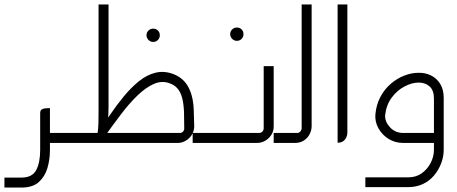

<svg xmlns="http://www.w3.org/2000/svg" viewBox="-20 -644 2061 865"><path d="M195 0V-45H328V0ZM0 201V156H77Q125 156 143 122.5Q161 89 161 31V-134Q161 -146 167.5 -150.5Q174 -155 184 -156Q194 -157 205 -157V31Q205 75 193.5 113.5Q182 152 154.5 176.5Q127 201 77 201Z M670 -455Q658 -455 649 -464Q640 -473 640 -485Q640 -498 649 -506.5Q658 -515 670 -515Q683 -515 691.5 -506.5Q700 -498 700 -485Q700 -473 691.5 -464Q683 -455 670 -455Z M317 0V-45H786Q798 -44 804.5 -51Q811 -58 810 -68L809 -141Q807 -180 800 -205Q793 -230 779.5 -245.5Q766 -261 746 -268Q711 -282 674.5 -266.5Q638 -251 600 -214.5Q562 -178 523.5 -127Q485 -76 445 -20L416 -38Q444 -80 474.5 -125Q505 -170 538 -210Q571 -250 606.5 -278.5Q642 -307 681 -316.5Q720 -326 762 -310Q808 -292 830 -249Q852 -206 853 -142L855 -76Q855 -55 845 -38Q835 -21 817.5 -10.5Q800 0 780 0ZM418 -33Q423 -63 423.5 -89.5Q424 -116 424 -144V-624H469V-164Q469 -125 465.5 -93Q462 -61 457 -33Z M1047 -460Q1035 -460 1026 -469Q1017 -478 1017 -490Q1017 -503 1026 -511.5Q1035 -520 1047 -520Q1060 -520 1068.5 -511.5Q1077 -503 1077 -490Q1077 -478 1068.5 -469Q1060 -460 1047 -460Z M848 0V-45H1143Q1155 -44 1161.5 -50.5Q1168 -57 1168 -67V-346H1213V-74Q1213 -53 1202.5 -36.5Q1192 -20 1175 -10Q1158 0 1137 0Z M1213 0V-45H1315Q1327 -44 1333.5 -52Q1340 -60 1339 -70V-624H1384V-76Q1384 -57 1375 -39.5Q1366 -22 1349 -11Q1332 0 1308 0Z M1501 -1V-624H1545V-46Q1545 -35 1540 -24.5Q1535 -14 1525.5 -7.5Q1516 -1 1501 -1Z M1626 199V155H1819Q1854 155 1879.5 137Q1905 119 1920 90.5Q1935 62 1935 30V-200Q1935 -237 1915.5 -254.5Q1896 -272 1866 -272Q1836 -272 1802.5 -254.5Q1769 -237 1744.5 -204Q1720 -171 1715 -124Q1714 -95 1737.5 -70Q1761 -45 1797 -45H1956V0H1797Q1760 0 1731 -18Q1702 -36 1685.5 -65Q1669 -94 1671 -127Q1675 -172 1693.5 -207Q1712 -242 1740.5 -266.5Q1769 -291 1801.5 -303.5Q1834 -316 1865 -316Q1895 -317 1921 -304.5Q1947 -292 1963 -266.5Q1979 -241 1979 -203V31Q1979 62 1967.5 92Q1956 122 1935.5 146.5Q1915 171 1885.5 185Q1856 199 1819 199Z"/></svg>

Font: Mada Light
Style: Regular
Weight: 300
Designer: Khaled Hosny
Version: Version 1.5